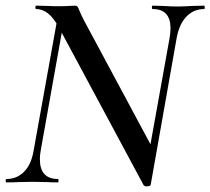

<svg xmlns="http://www.w3.org/2000/svg" viewBox="-20 -645 744 679"><path d="M108 -613Q105 -613 105 -619Q105 -625 108 -625L150 -624Q164 -623 188 -623Q209 -623 224 -624Q239 -625 245 -625Q251 -625 254 -621.5Q257 -618 261 -607Q266 -594 277 -573L519 -122L513 8Q512 14 498 14Q491 14 488 10L191 -543Q170 -582 150 -597.5Q130 -613 108 -613ZM3 -12Q40 -12 65.5 -38Q91 -64 99 -113L187 -602L211 -600L124 -113Q121 -97 121 -82Q121 -12 185 -12Q187 -12 187 -6Q187 0 185 0Q161 0 148 -1L94 -2L45 -1Q30 0 3 0Q0 0 0 -6Q0 -12 3 -12ZM496 -45 580 -512Q583 -530 583 -545Q583 -613 520 -613Q517 -613 517 -619Q517 -625 520 -625L555 -624Q587 -622 610 -622Q627 -622 661 -624L702 -625Q704 -625 704 -619Q704 -613 702 -613Q665 -613 639.5 -586.5Q614 -560 605 -512L513 8Z"/></svg>

Font: Cormorant Garamond SemiBold
Style: Italic
Weight: 600
Italic angle: -10°
Designer: Christian Thalmann (Catharsis Fonts)
Foundry: Catharsis Fonts
Version: Version 4.000